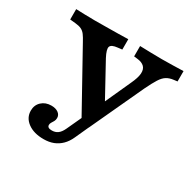

<svg xmlns="http://www.w3.org/2000/svg" viewBox="-136 -565 922 907"><g transform="rotate(30 325.0 -111.5)"><path d="M324 38.9 138.3 -295.8Q126.6 -317.8 117.4 -330.2Q108.2 -342.7 95.5 -348.9Q82.9 -355.1 60.6 -357.1L32.3 -359.9V-416.4Q51.1 -415.6 81.2 -414.8Q111.3 -413.9 133.8 -413.9H135.4H136.4Q162.1 -413.9 197 -414.4Q232 -414.8 264.7 -415.2Q297.5 -415.6 316.5 -416.4V-359.9L293 -357.1Q260.4 -353.8 254.8 -339.3Q249.2 -324.7 269.6 -285.9L380.5 -83.6L350.4 -68.8L430.4 -244.8Q448 -282.1 449.5 -305.7Q451 -329.3 438.4 -342Q425.8 -354.6 401.1 -357.5L380.9 -359.9V-416.4Q408.8 -415.6 439.7 -414.8Q470.6 -413.9 501.3 -413.9Q531.9 -413.9 561.5 -414.8Q591.1 -415.6 617.8 -416.4V-359.9L598.5 -357.5Q575.7 -354.7 560.3 -345Q544.9 -335.3 531.3 -313.7Q517.6 -292.1 498.7 -252.9L363.3 38.9ZM204.9 192.7Q152.1 192.7 119.2 168.6Q86.2 144.4 86.2 105.6Q86.2 75.3 106.8 56Q127.4 36.7 159.5 36.7Q183.1 36.7 197.3 47.1Q211.6 57.4 211.6 74.4Q211.6 84.8 207.2 92.7Q202.8 100.6 198.4 107.3Q194 114 194 121.7Q194 137.8 218.8 137.8Q237.6 137.8 250.9 128Q264.1 118.3 274.3 96.6L335 -34.7L387.7 -15.5L330.1 111.1Q317.7 138.8 299.5 156.7Q281.4 174.6 258.1 183.7Q234.9 192.7 204.9 192.7Z"/></g></svg>

Font: Playfair 5pt SemiExpanded Light
Style: Regular
Weight: 300
Width: 6
Designer: Claus Eggers Sørensen
Foundry: Claus Eggers Sørensen
Version: Version 2.203